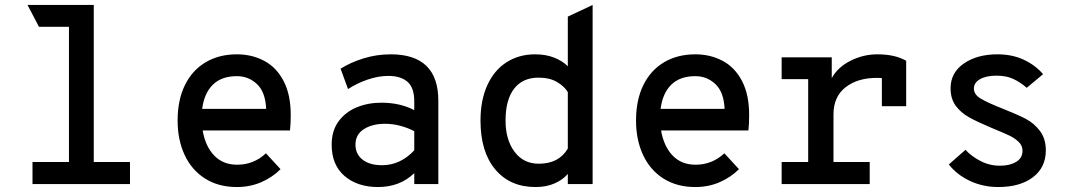

<svg xmlns="http://www.w3.org/2000/svg" viewBox="-20 -742 4352 774"><path d="M504 -89V0H111V-89H258V-634H137L91 -722H358V-89Z M1149 -216H797Q808 -152 843.5 -115Q879 -78 936 -78Q1003 -78 1052 -124L1111 -60Q1078 -27 1033 -7.5Q988 12 935 12Q861 12 807 -22Q753 -56 724.5 -117Q696 -178 696 -256Q696 -339 725.5 -399Q755 -459 809 -491Q863 -523 935 -523Q996 -523 1045.5 -496.5Q1095 -470 1123.5 -415Q1152 -360 1152 -279Q1152 -241 1149 -216ZM1053 -303Q1050 -371 1016 -403Q982 -435 935 -435Q873 -435 838 -400.5Q803 -366 795 -303Z M1317 -159Q1317 -215 1345 -253Q1373 -291 1418.5 -309.5Q1464 -328 1517 -328Q1593 -328 1650 -298V-333Q1650 -389 1622.5 -412.5Q1595 -436 1546 -436Q1506 -436 1463 -421.5Q1420 -407 1383 -383L1353 -465Q1392 -490 1445 -506.5Q1498 -523 1555 -523Q1747 -523 1747 -336V0H1650V-44Q1592 12 1504 12Q1421 12 1369 -32.5Q1317 -77 1317 -159ZM1650 -136V-213Q1626 -226 1595 -234.5Q1564 -243 1532 -243Q1481 -243 1447 -221.5Q1413 -200 1413 -159Q1413 -121 1441.5 -98.5Q1470 -76 1520 -76Q1594 -76 1650 -136Z M1917 -256Q1917 -338 1944.5 -398.5Q1972 -459 2022 -491Q2072 -523 2137 -523Q2181 -523 2214.5 -509.5Q2248 -496 2269 -475V-675L2369 -722V0H2269V-41Q2250 -18 2216.5 -3Q2183 12 2139 12Q2036 12 1976.5 -59Q1917 -130 1917 -256ZM2269 -143V-371Q2254 -395 2224.5 -412Q2195 -429 2151 -429Q2087 -429 2052.5 -384.5Q2018 -340 2018 -256Q2018 -179 2054 -130.5Q2090 -82 2152 -82Q2233 -82 2269 -143Z M2997 -216H2645Q2656 -152 2691.5 -115Q2727 -78 2784 -78Q2851 -78 2900 -124L2959 -60Q2926 -27 2881 -7.5Q2836 12 2783 12Q2709 12 2655 -22Q2601 -56 2572.5 -117Q2544 -178 2544 -256Q2544 -339 2573.5 -399Q2603 -459 2657 -491Q2711 -523 2783 -523Q2844 -523 2893.5 -496.5Q2943 -470 2971.5 -415Q3000 -360 3000 -279Q3000 -241 2997 -216ZM2901 -303Q2898 -371 2864 -403Q2830 -435 2783 -435Q2721 -435 2686 -400.5Q2651 -366 2643 -303Z M3633 -497V-314H3535V-427Q3528 -428 3514 -428Q3437 -428 3388.5 -390Q3340 -352 3340 -281V-89H3486V0H3131V-89H3238V-423H3131V-511H3333V-427Q3357 -471 3408.5 -497Q3460 -523 3517 -523Q3588 -523 3633 -497Z M3805 -79 3872 -138Q3896 -112 3932.5 -93Q3969 -74 4011 -74Q4051 -74 4076.5 -89.5Q4102 -105 4102 -134Q4102 -155 4086.5 -170Q4071 -185 4049 -195.5Q4027 -206 3976 -227Q3919 -251 3886 -269.5Q3853 -288 3832.5 -316Q3812 -344 3812 -386Q3812 -449 3865.5 -486Q3919 -523 4001 -523Q4060 -523 4106.5 -501.5Q4153 -480 4185 -443L4119 -388Q4094 -410 4065.5 -423.5Q4037 -437 3997 -437Q3956 -437 3931 -423Q3906 -409 3906 -385Q3906 -361 3933.5 -344.5Q3961 -328 4022 -304Q4080 -281 4114 -263.5Q4148 -246 4172 -214.5Q4196 -183 4196 -136Q4196 -67 4144 -27.5Q4092 12 4004 12Q3943 12 3890.5 -12.5Q3838 -37 3805 -79Z"/></svg>

Font: Overpass Mono Light
Style: Bold
Weight: 600
Monospace: yes
Designer: Delve Withrington, Dave Bailey
Foundry: Delve Fonts
Version: Version 1.000;DELV;Overpass